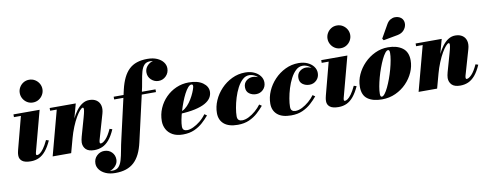

<svg xmlns="http://www.w3.org/2000/svg" viewBox="-78 -1167 4661 1833"><g transform="rotate(-10 2253.0 -250.0)"><path d="M140.5 10Q82.5 10 56.5 -10.5Q30.5 -31 30.5 -64.5Q30.5 -83.5 33.5 -97.2Q36.5 -111 38.5 -119.5L121 -433.5H53.5V-460H307L202.5 -68.5Q201.5 -64.5 200.5 -59.5Q199.5 -54.5 199.5 -49.5Q199.5 -44 202 -41Q204.5 -38 210 -38Q220.5 -38 236.2 -48.5Q252 -59 272.5 -86.5Q293 -114 317 -165L343 -156.5Q316 -97 285.8 -60.2Q255.5 -23.5 220 -6.8Q184.5 10 140.5 10ZM257.5 -539.5Q226 -539.5 201.2 -555Q176.5 -570.5 162.2 -595.8Q148 -621 148 -650Q148 -679 162.2 -704Q176.5 -729 201.2 -744.5Q226 -760 257.5 -760Q289 -760 314 -744.5Q339 -729 353.5 -704Q368 -679 368 -650Q368 -621 353.5 -595.8Q339 -570.5 314 -555Q289 -539.5 257.5 -539.5Z M756 10Q699.5 10 674 -16.2Q648.5 -42.5 648.5 -82Q648.5 -93.5 651.5 -109Q654.5 -124.5 658 -137L708 -314Q719 -353 722.5 -373.5Q726 -394 723.8 -401.2Q721.5 -408.5 716 -408.5Q705.5 -408.5 687.2 -388.2Q669 -368 647.5 -331Q626 -294 605.2 -243.5Q584.5 -193 568 -133H551.5Q563.5 -178.5 580 -226Q596.5 -273.5 617.5 -317Q638.5 -360.5 664.5 -395Q690.5 -429.5 721.8 -449.5Q753 -469.5 789.5 -469.5Q831 -469.5 858.5 -450.8Q886 -432 895 -398.2Q904 -364.5 891 -319.5L821 -77Q820 -73.5 818.8 -67.2Q817.5 -61 817.5 -57Q817.5 -48.5 820 -45.2Q822.5 -42 827.5 -42Q847 -42 875.2 -71.2Q903.5 -100.5 933 -165L958.5 -156.5Q931 -93.5 900 -57.2Q869 -21 833.5 -5.5Q798 10 756 10ZM352.5 0 468.5 -433.5H404.5V-460H657.5L532 0Z M916 260Q862 260 823.2 243Q784.5 226 763.5 198.2Q742.5 170.5 742.5 138.5Q742.5 92.5 773.8 63.2Q805 34 844.5 34Q889.5 34 918 62.8Q946.5 91.5 946.5 133.5Q946.5 161.5 931 184.2Q915.5 207 892 220.5Q868.5 234 844 234Q818.5 234 795.5 217.5Q772.5 201 758 178.5Q743.5 156 743.5 138.5H769.5Q769.5 164 785.2 185.5Q801 207 829 220Q857 233 894 233Q931.5 233 952.2 210.5Q973 188 984.5 148.2Q996 108.5 1005 57.2Q1014 6 1027.5 -51.5L1132.5 -511.5Q1147.5 -575.5 1170.2 -622.2Q1193 -669 1225.2 -699.8Q1257.5 -730.5 1301.5 -745.2Q1345.5 -760 1403.5 -760Q1458 -760 1496.8 -743Q1535.5 -726 1556.2 -698.5Q1577 -671 1577 -638.5Q1577 -594.5 1546.8 -564.2Q1516.5 -534 1475 -534Q1434 -534 1403.5 -562.5Q1373 -591 1373 -633.5Q1373 -662.5 1388.2 -685Q1403.5 -707.5 1427.5 -720.8Q1451.5 -734 1477.5 -734Q1494.5 -734 1511.8 -724.2Q1529 -714.5 1543.5 -699.5Q1558 -684.5 1567 -668Q1576 -651.5 1576 -638.5H1550Q1550 -663.5 1534.2 -685.2Q1518.5 -707 1490.5 -720Q1462.5 -733 1425.5 -733Q1388 -733 1367.8 -710.5Q1347.5 -688 1336.8 -648.5Q1326 -609 1317.8 -557.5Q1309.5 -506 1296 -448.5L1191 11.5Q1176.5 75.5 1153.5 122.2Q1130.5 169 1097.5 199.5Q1064.5 230 1019.5 245Q974.5 260 916 260ZM1025 -433.5V-460H1430.5V-433.5Z M1615.5 10Q1555 10 1515.5 -12.2Q1476 -34.5 1456.5 -71Q1437 -107.5 1437 -150Q1437 -215.5 1462 -273.5Q1487 -331.5 1530.8 -375.8Q1574.5 -420 1631.5 -445Q1688.5 -470 1752.5 -470Q1840.5 -470 1889.5 -434.8Q1938.5 -399.5 1938.5 -349Q1938.5 -317 1921 -289.5Q1903.5 -262 1865.8 -240.8Q1828 -219.5 1767.2 -206Q1706.5 -192.5 1619.5 -188.5V-207.5Q1647.5 -209 1673.2 -228.8Q1699 -248.5 1720.2 -277.8Q1741.5 -307 1757 -337.8Q1772.5 -368.5 1781.2 -393.5Q1790 -418.5 1790 -428.5Q1790 -436.5 1787 -441.2Q1784 -446 1775 -446Q1759.5 -446 1741.8 -425.8Q1724 -405.5 1706.2 -371.5Q1688.5 -337.5 1672.8 -296.2Q1657 -255 1644.2 -212.2Q1631.5 -169.5 1624.2 -131.5Q1617 -93.5 1617 -67Q1617 -43 1629 -33.5Q1641 -24 1661 -24Q1687.5 -24 1721.2 -39.5Q1755 -55 1788.8 -82.2Q1822.5 -109.5 1848.5 -145.5L1871.5 -129.5Q1844.5 -97 1809 -64.8Q1773.5 -32.5 1726.2 -11.2Q1679 10 1615.5 10Z M2147 10Q2058.5 10 2013.5 -28.8Q1968.5 -67.5 1968.5 -134.5Q1968.5 -196 1994.5 -255.8Q2020.5 -315.5 2066.2 -363.8Q2112 -412 2172 -441Q2232 -470 2300 -470Q2348.5 -470 2386 -453.2Q2423.5 -436.5 2444.8 -408Q2466 -379.5 2466 -345Q2466 -303.5 2438 -275.8Q2410 -248 2369.5 -248Q2332 -248 2303.5 -268.5Q2275 -289 2275 -330Q2275 -369.5 2301.8 -392.5Q2328.5 -415.5 2365 -415.5Q2385 -415.5 2408.2 -407.2Q2431.5 -399 2448.2 -383.2Q2465 -367.5 2465 -345H2442.5Q2442.5 -372 2425.8 -393Q2409 -414 2384 -426Q2359 -438 2333.5 -438Q2298 -438 2269 -411.2Q2240 -384.5 2217.5 -341.5Q2195 -298.5 2179.8 -248.8Q2164.5 -199 2156.5 -152.2Q2148.5 -105.5 2148.5 -72.5Q2148.5 -46 2161.5 -35.5Q2174.5 -25 2194 -25Q2225 -25 2259.2 -42.2Q2293.5 -59.5 2325.5 -87Q2357.5 -114.5 2380 -145.5L2403 -129.5Q2376 -97 2340.5 -64.8Q2305 -32.5 2257.5 -11.2Q2210 10 2147 10Z M2664.5 10Q2576 10 2531 -28.8Q2486 -67.5 2486 -134.5Q2486 -196 2512 -255.8Q2538 -315.5 2583.8 -363.8Q2629.5 -412 2689.5 -441Q2749.5 -470 2817.5 -470Q2866 -470 2903.5 -453.2Q2941 -436.5 2962.2 -408Q2983.5 -379.5 2983.5 -345Q2983.5 -303.5 2955.5 -275.8Q2927.5 -248 2887 -248Q2849.5 -248 2821 -268.5Q2792.5 -289 2792.5 -330Q2792.5 -369.5 2819.2 -392.5Q2846 -415.5 2882.5 -415.5Q2902.5 -415.5 2925.8 -407.2Q2949 -399 2965.8 -383.2Q2982.5 -367.5 2982.5 -345H2960Q2960 -372 2943.2 -393Q2926.5 -414 2901.5 -426Q2876.5 -438 2851 -438Q2815.5 -438 2786.5 -411.2Q2757.5 -384.5 2735 -341.5Q2712.5 -298.5 2697.2 -248.8Q2682 -199 2674 -152.2Q2666 -105.5 2666 -72.5Q2666 -46 2679 -35.5Q2692 -25 2711.5 -25Q2742.5 -25 2776.8 -42.2Q2811 -59.5 2843 -87Q2875 -114.5 2897.5 -145.5L2920.5 -129.5Q2893.5 -97 2858 -64.8Q2822.5 -32.5 2775 -11.2Q2727.5 10 2664.5 10Z M3124 10Q3066 10 3040 -10.5Q3014 -31 3014 -64.5Q3014 -83.5 3017 -97.2Q3020 -111 3022 -119.5L3104.5 -433.5H3037V-460H3290.5L3186 -68.5Q3185 -64.5 3184 -59.5Q3183 -54.5 3183 -49.5Q3183 -44 3185.5 -41Q3188 -38 3193.5 -38Q3204 -38 3219.8 -48.5Q3235.5 -59 3256 -86.5Q3276.5 -114 3300.5 -165L3326.5 -156.5Q3299.5 -97 3269.2 -60.2Q3239 -23.5 3203.5 -6.8Q3168 10 3124 10ZM3241 -539.5Q3209.5 -539.5 3184.8 -555Q3160 -570.5 3145.8 -595.8Q3131.5 -621 3131.5 -650Q3131.5 -679 3145.8 -704Q3160 -729 3184.8 -744.5Q3209.5 -760 3241 -760Q3272.5 -760 3297.5 -744.5Q3322.5 -729 3337 -704Q3351.5 -679 3351.5 -650Q3351.5 -621 3337 -595.8Q3322.5 -570.5 3297.5 -555Q3272.5 -539.5 3241 -539.5Z M3544.5 10Q3457.5 10 3406.8 -26Q3356 -62 3356 -144.5Q3356 -204.5 3382.2 -262.5Q3408.5 -320.5 3454 -367.2Q3499.5 -414 3558.8 -442Q3618 -470 3684 -470Q3771 -470 3824.2 -431.2Q3877.5 -392.5 3877.5 -310Q3877.5 -252 3852.5 -195.2Q3827.5 -138.5 3782.5 -92Q3737.5 -45.5 3676.8 -17.8Q3616 10 3544.5 10ZM3546.5 -16Q3560 -16 3576.2 -36.8Q3592.5 -57.5 3609.2 -92.5Q3626 -127.5 3641.8 -170.2Q3657.5 -213 3669.8 -257.8Q3682 -302.5 3689.2 -343.2Q3696.5 -384 3696.5 -413.5Q3696.5 -428 3693.2 -435.8Q3690 -443.5 3682 -443.5Q3668.5 -443.5 3652.2 -422.8Q3636 -402 3619.2 -367Q3602.5 -332 3586.8 -289.2Q3571 -246.5 3558.8 -201.8Q3546.5 -157 3539.2 -116.2Q3532 -75.5 3532 -46Q3532 -32 3535.2 -24Q3538.5 -16 3546.5 -16ZM3657.5 -543.5 3646 -560.5 3718.5 -688Q3734 -715.5 3755.5 -728Q3777 -740.5 3799.8 -741.2Q3822.5 -742 3841.5 -733.5Q3860.5 -725 3871 -710.5Q3887.5 -686.5 3883.8 -656.2Q3880 -626 3857.8 -601.2Q3835.5 -576.5 3796 -569Z M4303.5 10Q4247 10 4221.5 -16.2Q4196 -42.5 4196 -82Q4196 -93.5 4199 -109Q4202 -124.5 4205.5 -137L4255.5 -314Q4266.5 -353 4270 -373.5Q4273.5 -394 4271.2 -401.2Q4269 -408.5 4263.5 -408.5Q4253 -408.5 4234.8 -388.2Q4216.5 -368 4195 -331Q4173.5 -294 4152.8 -243.5Q4132 -193 4115.5 -133H4099Q4111 -178.5 4127.5 -226Q4144 -273.5 4165 -317Q4186 -360.5 4212 -395Q4238 -429.5 4269.2 -449.5Q4300.5 -469.5 4337 -469.5Q4378.5 -469.5 4406 -450.8Q4433.5 -432 4442.5 -398.2Q4451.5 -364.5 4438.5 -319.5L4368.5 -77Q4367.5 -73.5 4366.2 -67.2Q4365 -61 4365 -57Q4365 -48.5 4367.5 -45.2Q4370 -42 4375 -42Q4394.5 -42 4422.8 -71.2Q4451 -100.5 4480.5 -165L4506 -156.5Q4478.5 -93.5 4447.5 -57.2Q4416.5 -21 4381 -5.5Q4345.5 10 4303.5 10ZM3900 0 4016 -433.5H3952V-460H4205L4079.5 0Z"/></g></svg>

Font: Bodoni Moda 9pt Black
Style: Italic
Weight: 900
Italic angle: -13°
Designer: Owen Earl
Foundry: indestructible type
Version: Version 2.004